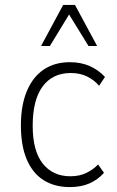

<svg xmlns="http://www.w3.org/2000/svg" viewBox="-20 -753 477 781"><path d="M264 8Q202 8 157.5 -20Q113 -48 89 -104Q65 -160 65 -243Q65 -325 89.5 -383Q114 -441 158.5 -470.5Q203 -500 264 -500Q309 -500 344.5 -484.5Q380 -469 407 -440L383 -404Q363 -428 334 -442Q305 -456 268 -456Q194 -456 153.5 -401.5Q113 -347 113 -241Q113 -139 154 -87.5Q195 -36 266 -36Q304 -36 332 -50Q360 -64 379 -84L403 -50Q378 -22 344 -7Q310 8 264 8ZM147 -566 237 -733H285L375 -566H340L261 -694L183 -566Z"/></svg>

Font: Nunito Sans 7pt Condensed ExtraLight
Style: Regular
Weight: 250
Width: 3
Designer: Vernon Adams
Foundry: Vernon Adams
Version: Version 3.101;gftools[0.9.27]